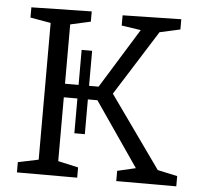

<svg xmlns="http://www.w3.org/2000/svg" viewBox="-51 -750 834 803"><g transform="rotate(5 366.5 -349.0)"><path d="M49 0V-43L135 -61V-635L49 -650V-693L302 -698V-655L217 -636V-387H274V-534H318V-387H358L513 -638L432 -650V-693L678 -698V-655L592 -636L420 -363L635 -61L718 -43V0H466V-43L543 -61L358 -330H318V-184H274V-330H217V-62L302 -43V0Z"/></g></svg>

Font: Bitter
Style: Regular
Weight: 400
Designer: Sol Matas, and Bitter project Authors
Foundry: Sol Matas
Version: Version 2.001